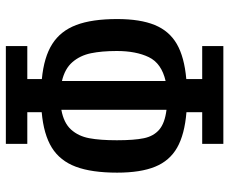

<svg xmlns="http://www.w3.org/2000/svg" viewBox="-82 -682 765 640"><g transform="rotate(-90 300.0 -362.5)"><path d="M466 -653.5H356V-605Q429.5 -598 473 -570.2Q516.5 -542.5 536.2 -490.2Q556 -438 556 -354Q556 -277 536.2 -228.8Q516.5 -180.5 473 -155.2Q429.5 -130 356 -123.5V-70.5H466V0H140V-70.5H245.5V-123Q171.5 -129 127.5 -154Q83.5 -179 63.8 -227.5Q44 -276 44 -354Q44 -439 63.8 -491.8Q83.5 -544.5 127.5 -571.8Q171.5 -599 245.5 -605.5V-653.5H140V-725H466ZM253.5 -189.5V-540Q209.5 -532 187.5 -507.5Q165.5 -483 158.8 -447Q152 -411 152 -355Q152 -297 158.8 -264.8Q165.5 -232.5 187.2 -213.8Q209 -195 253.5 -189.5ZM449.5 -355Q449.5 -405.5 442 -441.5Q434.5 -477.5 412.5 -503Q390.5 -528.5 349.5 -538V-192.5Q408.5 -206 429 -248.5Q449.5 -291 449.5 -355Z"/></g></svg>

Font: JuliaMono Medium
Style: Regular
Weight: 500
Monospace: yes
Designer: cormullion
Foundry: corm
Version: Version 0.054; ttfautohint (v1.8.4)